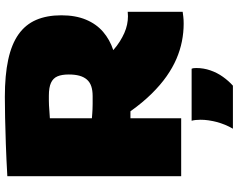

<svg xmlns="http://www.w3.org/2000/svg" viewBox="-112 -636 957 772"><g transform="rotate(-90 366.0 -250.5)"><path d="M656 10Q621 10 585.5 3Q550 -4 515 -19Q480 -34 445 -58.5Q410 -83 374.5 -119Q339 -155 304 -204Q300 -204 296.5 -204Q293 -204 288 -204Q285 -204 282 -204Q279 -204 276 -204V0H43V-699Q113 -703 171.5 -705Q230 -707 278 -708Q326 -709 362 -709Q449 -709 511.5 -695.5Q574 -682 613.5 -654Q653 -626 671.5 -583Q690 -540 690 -482Q690 -425 672.5 -383Q655 -341 623.5 -314Q592 -287 550 -273Q567 -258 584.5 -247Q602 -236 619 -228.5Q636 -221 653 -217.5Q670 -214 686 -214Q691 -214 695.5 -214.5Q700 -215 704 -215V6Q696 7 684.5 8.5Q673 10 656 10ZM365 -356Q388 -356 404.5 -361.5Q421 -367 431.5 -379Q442 -391 447 -409Q452 -427 452 -452Q452 -480 444.5 -497.5Q437 -515 418.5 -523.5Q400 -532 367 -532Q355 -532 346 -532Q337 -532 328 -531.5Q319 -531 306.5 -530Q294 -529 276 -528V-359Q287 -358 295.5 -357.5Q304 -357 313 -356.5Q322 -356 334 -356Q346 -356 365 -356ZM234 208Q252 177 261 142.5Q270 108 270 78Q270 67 269 58Q268 49 266 42H475Q477 46 477.5 51Q478 56 478 61Q478 90 468.5 117.5Q459 145 442.5 168Q426 191 407 208Z"/></g></svg>

Font: Georama ExtraCondensed Thin Black
Style: Regular
Weight: 900
Version: Version 1.001